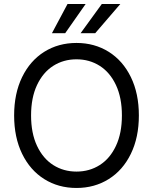

<svg xmlns="http://www.w3.org/2000/svg" viewBox="-20 -932 767 962"><path d="M363.3 9.8Q272.5 9.8 201.7 -34.7Q130.9 -79.1 90.8 -161.4Q50.8 -243.7 50.8 -353.5Q50.8 -463.4 90.8 -545.7Q130.9 -627.9 201.7 -672.4Q272.5 -716.8 363.3 -716.8Q453.6 -716.8 524.7 -672.4Q595.7 -627.9 635.7 -545.7Q675.8 -463.4 675.8 -353.5Q675.8 -243.7 635.7 -161.4Q595.7 -79.1 524.7 -34.7Q453.6 9.8 363.3 9.8ZM363.3 -634.8Q298.3 -634.8 246.8 -602.1Q195.3 -569.3 165.5 -505.9Q135.7 -442.4 135.7 -353.5Q135.7 -264.6 165.5 -201.2Q195.3 -137.7 246.8 -105Q298.3 -72.3 363.3 -72.3Q428.2 -72.3 479.7 -105Q531.2 -137.7 561 -201.2Q590.8 -264.6 590.8 -353.5Q590.8 -442.4 561 -505.9Q531.2 -569.3 479.7 -602.1Q428.2 -634.8 363.3 -634.8ZM490.2 -912.1H583L457 -765.6H383.8ZM318.4 -912.1H409.2L306.6 -765.6H240.2Z"/></svg>

Font: WEMIX Pretendard
Style: Regular
Weight: 400
Designer: Base glyphs from Inter by Rasmus Andersson; Hangeul glyphs from Noto Sans CJK(Source Han Sans) by Jang Soo-young and Kan
Foundry: Kil Hyung-jin
Version: Version 1.000